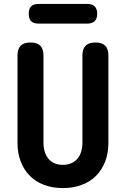

<svg xmlns="http://www.w3.org/2000/svg" viewBox="-20 -946 640 976"><path d="M69 -664Q69 -697 85 -713.5Q101 -730 135 -730Q169 -730 185 -713.5Q201 -697 201 -664V-221Q201 -197 207 -176.5Q213 -156 225 -140.5Q237 -125 256 -116.5Q275 -108 300 -108Q325 -108 344 -117Q363 -126 375 -141Q387 -156 393 -176.5Q399 -197 399 -221V-664Q399 -697 415 -713.5Q431 -730 465 -730Q499 -730 515 -713.5Q531 -697 531 -664V-220Q531 -167 514.5 -124.5Q498 -82 468 -52Q438 -22 395 -6Q352 10 300 10Q247 10 204.5 -6Q162 -22 132 -52Q102 -82 85.5 -124.5Q69 -167 69 -220ZM176 -826Q150 -826 138 -838.5Q126 -851 126 -876Q126 -901 138 -913.5Q150 -926 176 -926H424Q449 -926 461.5 -913.5Q474 -901 474 -876Q474 -851 461.5 -838.5Q449 -826 424 -826Z"/></svg>

Font: Maple Mono
Style: Bold
Weight: 700
Monospace: yes
Designer: subframe7536
Version: Version 7.200